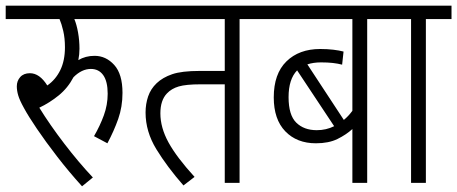

<svg xmlns="http://www.w3.org/2000/svg" viewBox="-20 -642 1605 674"><path d="M410 -316Q410 -267 395 -224.5Q380 -182 357 -139L310 -164Q331 -200 344.5 -237Q358 -274 358 -313Q358 -356 342.5 -378Q327 -400 299 -400Q267 -400 238 -371Q218 -333 186 -307Q154 -281 118 -264Q155 -204 205.5 -138Q256 -72 306 -19L268 12Q221 -40 180.5 -92.5Q140 -145 109.5 -190Q79 -235 64 -263Q49 -290 44 -307Q39 -324 39 -339Q39 -358 51 -371.5Q63 -385 85 -385Q119 -385 146 -342Q175 -362 191.5 -395.5Q208 -429 208 -476Q208 -508 202 -533.5Q196 -559 189 -575H0V-622H462V-575H241Q249 -556 254 -528Q259 -500 259 -471Q259 -451 255 -431Q280 -446 312 -446Q352 -446 381 -414Q410 -382 410 -316Z M821 -575V0H769V-346H684Q633 -346 607.5 -338.5Q582 -331 566 -314Q543 -290 543 -244Q543 -194 571.5 -142Q600 -90 663 -21L624 9Q567 -56 529 -118Q491 -180 491 -247Q491 -277 500 -303.5Q509 -330 530 -350Q551 -370 584.5 -381.5Q618 -393 681 -393H769V-575H450V-622H911V-575Z M1359 -575H1269V0H1217V-189Q1195 -169 1164.5 -154Q1134 -139 1089 -139Q1022 -139 981.5 -181Q941 -223 941 -300Q941 -383 985.5 -426.5Q1030 -470 1104 -470Q1129 -470 1150 -467.5Q1171 -465 1186 -461L1181 -415Q1166 -419 1148 -421Q1130 -423 1107 -423Q1080 -423 1059 -416L1187 -221Q1203 -234 1217 -253V-575H899V-622H1359ZM993 -301Q993 -238 1020 -211.5Q1047 -185 1092 -185Q1125 -185 1153 -199L1023 -395Q993 -364 993 -301Z M1475 -575V0H1423V-575H1346V-622H1565V-575Z"/></svg>

Font: Noto Sans Condensed Light
Style: Regular
Weight: 300
Width: 3
Designer: Monotype Design Team
Foundry: Monotype Imaging Inc.
Version: Version 2.013; ttfautohint (v1.8.4.7-5d5b)